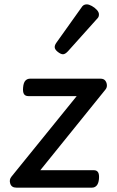

<svg xmlns="http://www.w3.org/2000/svg" viewBox="-20 -861 535 881"><path d="M55 0Q33 0 27 -18.5Q21 -37 33 -51L332 -420H110Q96 -420 90 -429.5Q84 -439 86 -460Q88 -482 96.5 -491Q105 -500 118 -500H441Q456 -500 463 -491Q470 -482 470.5 -470Q471 -458 463 -449L165 -80H411Q424 -80 430 -70.5Q436 -61 434 -39Q432 -19 423.5 -9.5Q415 0 402 0ZM269 -612Q259 -612 245 -623Q231 -634 231 -645Q231 -649 232.5 -653.5Q234 -658 238 -664L352 -824Q358 -834 364 -837.5Q370 -841 378 -841Q388 -841 401.5 -833.5Q415 -826 424.5 -815.5Q434 -805 434 -795Q434 -787 431.5 -782.5Q429 -778 422 -771L292 -626Q279 -612 269 -612Z"/></svg>

Font: Playwrite GB S
Style: Italic
Weight: 400
Italic angle: -7°
Designer: Veronika Burian, José Scaglione
Foundry: TypeTogether
Version: Version 1.000